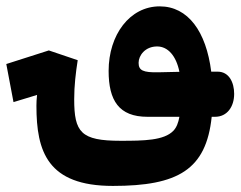

<svg xmlns="http://www.w3.org/2000/svg" viewBox="-108 -368 768 613"><path d="M252.4 225.6C460.4 225.6 550.3 173.8 567.9 4.9H578.6C617.2 4.9 639.6 -27.3 639.6 -68.4C639.6 -104.5 623.5 -139.2 586.9 -139.2H566.4C550.3 -267.6 492.2 -347.7 401.9 -347.7C306.2 -347.7 238.8 -256.8 238.8 -141.6C238.8 -47.4 271.5 4.9 362.8 4.9H464.8C461.4 23.9 455.6 39.1 445.3 49.8C415 80.6 351.6 81.5 276.9 81.5C149.9 81.5 128.9 54.2 128.9 -51.3C128.9 -94.7 133.8 -135.3 140.1 -175.8L47.9 -207L-87.9 -163.6L-64.9 -42L10.3 -64.9C8.8 -52.2 8.3 -40 8.3 -30.3C8.3 115.7 43.5 225.6 252.4 225.6ZM464.8 -138.7C442.9 -138.2 420.4 -137.7 397.9 -137.2C348.6 -136.2 334.5 -143.1 334.5 -167.5C334.5 -190.9 355.5 -219.7 393.6 -219.7C428.2 -219.7 454.6 -189.5 464.8 -138.7Z"/></svg>

Font: Cascadia Mono NF
Style: Bold
Weight: 700
Monospace: yes
Designer: Aaron Bell
Foundry: Saja Typeworks
Version: Version 2404.023